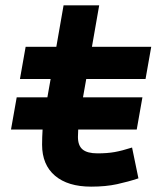

<svg xmlns="http://www.w3.org/2000/svg" viewBox="-20 -694 626 724"><path d="M21.5 -205.6 43 -327.1H158.7L170.9 -396H55.2L76.7 -517.6H192.4L219.7 -673.8H354L326.7 -517.6H550.3L528.8 -396H305.2L293 -327.1H517.1L495.6 -205.6H274.9Q273.9 -192.4 273.9 -177.7Q273.9 -145 291.5 -130.4Q309.1 -115.7 347.7 -115.7Q384.3 -115.7 412.1 -120.6Q439.9 -125.5 478 -137.7L502 -21.5Q463.9 -8.8 421.4 0.5Q378.9 9.8 323.7 9.8Q235.8 9.8 187.3 -31.5Q138.7 -72.8 138.7 -148.4Q138.7 -163.1 139.2 -177Q139.6 -190.9 140.6 -205.6Z"/></svg>

Font: CaskaydiaCove NFP
Style: Bold Italic
Weight: 700
Italic angle: -10°
Designer: Aaron Bell
Foundry: Saja Typeworks
Version: Version 2111.001; VTT 6.35;Nerd Fonts 3.1.1